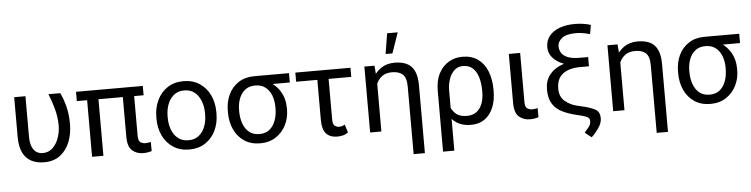

<svg xmlns="http://www.w3.org/2000/svg" viewBox="-53 -1053 5993 1533"><g transform="rotate(-5 2943.5 -287.0)"><path d="M70.3 -528.3H160.6V-208Q160.6 -155.8 173.6 -124Q186.5 -92.3 208.7 -78.1Q231 -64 259.3 -64Q307.1 -64 339.6 -95.7Q372.1 -127.4 388.4 -175.8Q404.8 -224.1 404.8 -274.4Q403.8 -340.8 386.7 -404.5Q369.6 -468.3 344.7 -528.3H439.9Q461.9 -482.9 478.8 -419.9Q495.6 -356.9 495.6 -274.9Q495.6 -199.7 470.5 -134.8Q445.3 -69.8 394 -29.8Q342.8 10.3 263.7 10.3Q204.1 10.3 160.6 -12.9Q117.2 -36.1 93.8 -84.5Q70.3 -132.8 70.3 -209Z M1101.1 -528.3V-453.6H565.9V-528.3ZM739.3 -528.3V0H648.4V-528.3ZM934.6 -528.3H1025.4V-134.8Q1025.4 -94.2 1043 -82.8Q1060.5 -71.3 1083.5 -71.3Q1094.7 -71.3 1107.2 -73.5Q1119.6 -75.7 1126 -77.1L1126.5 -3.9Q1115.7 -0.5 1098.4 2.9Q1081.1 6.3 1056.6 6.3Q1006.3 6.3 970.5 -24.7Q934.6 -55.7 934.6 -135.3Z M1187 -258.3V-269.5Q1187 -345.7 1216.3 -406.5Q1245.6 -467.3 1299.3 -502.7Q1353 -538.1 1426.8 -538.1Q1501.5 -538.1 1555.4 -502.7Q1609.4 -467.3 1638.7 -406.5Q1668 -345.7 1668 -269.5V-258.3Q1668 -181.6 1638.7 -121.1Q1609.4 -60.5 1555.4 -25.4Q1501.5 9.8 1427.7 9.8Q1353.5 9.8 1299.6 -25.4Q1245.6 -60.5 1216.3 -121.1Q1187 -181.6 1187 -258.3ZM1277.3 -269.5V-258.3Q1277.3 -206.1 1293.9 -161.9Q1310.5 -117.7 1344 -91.1Q1377.4 -64.5 1427.7 -64.5Q1477.1 -64.5 1510.5 -91.1Q1543.9 -117.7 1560.5 -161.9Q1577.1 -206.1 1577.1 -258.3V-269.5Q1577.1 -321.3 1560.3 -365.5Q1543.5 -409.7 1510.3 -436.8Q1477.1 -463.9 1426.8 -463.9Q1377 -463.9 1343.8 -436.8Q1310.5 -409.7 1293.9 -365.5Q1277.3 -321.3 1277.3 -269.5Z M1759.8 -258.3V-269.5Q1759.8 -343.3 1787.8 -401.9Q1815.9 -460.4 1868.7 -494.4Q1921.4 -528.3 1995.1 -528.3Q2018.1 -526.4 2035.6 -508.3Q2053.2 -490.2 2090.3 -480Q2157.7 -448.2 2194.8 -388.7Q2231.9 -329.1 2231.9 -251V-240.2Q2231.9 -174.8 2203.9 -117.9Q2175.8 -61 2122.8 -25.6Q2069.8 9.8 1996.1 9.8Q1921.9 9.8 1868.9 -25.4Q1815.9 -60.5 1787.8 -121.1Q1759.8 -181.6 1759.8 -258.3ZM1850.1 -269.5V-258.3Q1850.1 -206.1 1865.7 -161.9Q1881.3 -117.7 1913.6 -91.1Q1945.8 -64.5 1996.1 -64.5Q2045.9 -64.5 2077.9 -91.1Q2109.9 -117.7 2125.5 -161.9Q2141.1 -206.1 2141.1 -258.3V-269.5Q2141.1 -318.4 2125.5 -360.4Q2109.9 -402.3 2077.6 -428Q2045.4 -453.6 1995.1 -453.6Q1945.3 -453.6 1913.3 -428Q1881.3 -402.3 1865.7 -360.4Q1850.1 -318.4 1850.1 -269.5ZM2272.9 -528.3V-453.6H1994.6V-528.3Z M2765.6 -528.3V-455.1H2323.7V-528.3ZM2493.7 -528.3H2584V-131.8Q2584 -91.8 2599.4 -79.3Q2614.7 -66.9 2635.3 -66.9Q2648.9 -66.9 2660.6 -70.8Q2672.4 -74.7 2680.7 -79.6L2700.7 -15.6Q2677.7 0.5 2656.2 5.1Q2634.8 9.8 2612.3 9.8Q2556.2 9.8 2524.9 -23.7Q2493.7 -57.1 2493.7 -136.7Z M2967.3 -415.5V0H2877V-528.3H2958ZM2948.7 -281.2 2910.6 -280.3Q2910.6 -355 2935.5 -413.3Q2960.4 -471.7 3007.3 -504.9Q3054.2 -538.1 3119.6 -538.1Q3174.8 -538.1 3214.8 -520Q3254.9 -502 3276.6 -458.5Q3298.3 -415 3298.3 -338.9V202.6H3208V-337.4Q3208 -410.2 3178 -437Q3147.9 -463.9 3092.8 -463.9Q3041.5 -463.9 3009.8 -439Q2978 -414.1 2963.4 -372.6Q2948.7 -331.1 2948.7 -281.2ZM3054.7 -613.3 3081.1 -777.3H3166L3109.4 -613.3Z M3443.8 203.1V-282.7Q3443.8 -366.2 3473.6 -423.1Q3503.4 -480 3553 -509Q3602.5 -538.1 3661.6 -538.1Q3736.8 -538.1 3787.1 -502Q3837.4 -465.8 3862.8 -401.9Q3888.2 -337.9 3888.2 -254.9V-244.6Q3888.2 -169.9 3864.7 -112.5Q3841.3 -55.2 3795.9 -22.7Q3750.5 9.8 3685.5 9.8Q3617.7 9.8 3571.8 -19.5Q3525.9 -48.8 3500 -102.8Q3474.1 -156.7 3466.8 -231.4Q3467.8 -230.5 3489.3 -212.9Q3510.7 -195.3 3510.7 -195.3Q3524.9 -143.6 3558.1 -104Q3591.3 -64.5 3658.2 -64.5Q3707 -64.5 3737.8 -88.6Q3768.6 -112.8 3783 -153.6Q3797.4 -194.3 3797.4 -244.6V-254.9Q3797.4 -311.5 3783.9 -359.1Q3770.5 -406.7 3740.7 -435.3Q3710.9 -463.9 3661.6 -463.9Q3616.2 -463.9 3588.1 -434.8Q3560.1 -405.8 3547.4 -363.5Q3534.7 -321.3 3534.7 -281.7L3534.2 203.1Z M4034.7 -528.3H4125.5V-134.8Q4125.5 -94.2 4143.3 -82.8Q4161.1 -71.3 4183.6 -71.3Q4194.8 -71.3 4207.3 -73.5Q4219.7 -75.7 4226.1 -77.1L4226.6 -3.9Q4215.8 -0.5 4198.2 2.9Q4180.7 6.3 4156.7 6.3Q4106.4 6.3 4070.6 -24.7Q4034.7 -55.7 4034.7 -135.3Z M4707.5 -701.7 4694.8 -629.4Q4668 -636.7 4640.1 -641.8Q4612.3 -647 4583 -647Q4505.9 -647 4470.7 -619.1Q4435.5 -591.3 4435.5 -555.2Q4435.5 -523.4 4451.7 -499.3Q4467.8 -475.1 4502.9 -461.7Q4538.1 -448.2 4594.7 -448.2H4663.6V-391.6H4592.8Q4518.1 -391.6 4462.4 -413.1Q4406.7 -434.6 4376 -471.2Q4345.2 -507.8 4345.2 -553.2Q4345.2 -606.4 4374.5 -643.8Q4403.8 -681.2 4456.8 -700.9Q4509.8 -720.7 4582 -720.7Q4616.2 -720.7 4650.4 -715.3Q4684.6 -710 4707.5 -701.7ZM4592.8 -428.7H4663.6V-374H4594.7Q4503.9 -374 4453.9 -335.7Q4403.8 -297.4 4403.8 -216.8Q4403.8 -151.4 4445.6 -116.7Q4487.3 -82 4541 -69.3L4595.2 -56.6Q4654.8 -42 4688.2 -22.5Q4721.7 -2.9 4721.7 49.3Q4720.7 87.9 4690.9 129.4Q4661.1 170.9 4635.7 192.4L4583.5 150.9Q4605.5 125.5 4620.4 107.2Q4635.3 88.9 4635.3 60.1Q4635.3 41 4617.9 30.8Q4600.6 20.5 4560.1 10.7L4531.7 3.9Q4467.3 -11.2 4418.2 -35.4Q4369.1 -59.6 4341.3 -102.8Q4313.5 -146 4313.5 -218.8Q4313.5 -287.6 4349.1 -334.2Q4384.8 -380.9 4447.8 -404.8Q4510.7 -428.7 4592.8 -428.7Z M4915.5 -415.5V0H4825.2V-528.3H4906.2ZM4897 -281.2 4858.9 -280.3Q4858.9 -355 4883.8 -413.3Q4908.7 -471.7 4955.6 -504.9Q5002.4 -538.1 5067.9 -538.1Q5123 -538.1 5163.1 -520Q5203.1 -502 5224.9 -458.5Q5246.6 -415 5246.6 -338.9V202.6H5156.2V-337.4Q5156.2 -410.2 5126.2 -437Q5096.2 -463.9 5041 -463.9Q4989.7 -463.9 4958 -439Q4926.3 -414.1 4911.6 -372.6Q4897 -331.1 4897 -281.2Z M5368.2 -258.3V-269.5Q5368.2 -343.3 5396.2 -401.9Q5424.3 -460.4 5477.1 -494.4Q5529.8 -528.3 5603.5 -528.3Q5626.5 -526.4 5644 -508.3Q5661.6 -490.2 5698.7 -480Q5766.1 -448.2 5803.2 -388.7Q5840.3 -329.1 5840.3 -251V-240.2Q5840.3 -174.8 5812.3 -117.9Q5784.2 -61 5731.2 -25.6Q5678.2 9.8 5604.5 9.8Q5530.3 9.8 5477.3 -25.4Q5424.3 -60.5 5396.2 -121.1Q5368.2 -181.6 5368.2 -258.3ZM5458.5 -269.5V-258.3Q5458.5 -206.1 5474.1 -161.9Q5489.7 -117.7 5522 -91.1Q5554.2 -64.5 5604.5 -64.5Q5654.3 -64.5 5686.3 -91.1Q5718.3 -117.7 5733.9 -161.9Q5749.5 -206.1 5749.5 -258.3V-269.5Q5749.5 -318.4 5733.9 -360.4Q5718.3 -402.3 5686 -428Q5653.8 -453.6 5603.5 -453.6Q5553.7 -453.6 5521.7 -428Q5489.7 -402.3 5474.1 -360.4Q5458.5 -318.4 5458.5 -269.5ZM5881.3 -528.3V-453.6H5603V-528.3Z"/></g></svg>

Font: RobotoDEMO
Style: Regular
Weight: 400
Designer: Christian Robertson
Foundry: Google
Version: Version 2.136